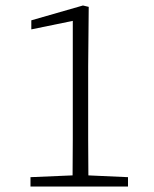

<svg xmlns="http://www.w3.org/2000/svg" viewBox="-20 -679 562 699"><path d="M91 0V-34L256 -41H290L446 -34V0ZM244 0Q244 -43 244.5 -86Q245 -129 245 -172Q245 -215 245 -258V-603L94 -572V-605L282 -659L303 -654L301 -437V-258Q301 -215 301 -172Q301 -129 301.5 -86Q302 -43 302 0Z"/></svg>

Font: Source Serif 4 Light
Style: Regular
Weight: 300
Designer: Frank Grießhammer
Foundry: Adobe Systems Incorporated
Version: Version 4.004;hotconv 1.0.116;makeotfexe 2.5.65601